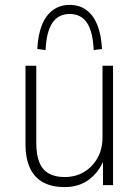

<svg xmlns="http://www.w3.org/2000/svg" viewBox="-20 -755 568 783"><path d="M243 8Q193 8 157.5 -10.5Q122 -29 103 -68Q84 -107 84 -168V-487H128V-171Q128 -124 140.5 -93Q153 -62 179 -47.5Q205 -33 243 -33Q288 -33 322.5 -53.5Q357 -74 377.5 -110.5Q398 -147 398 -194V-487H441V0H400V-106H405Q385 -55 344 -23.5Q303 8 243 8ZM166 -551 132 -555Q135 -613 151 -653Q167 -693 196 -714Q225 -735 264 -735Q304 -735 332.5 -714Q361 -693 377 -653Q393 -613 396 -555L362 -551Q359 -625 335 -661.5Q311 -698 264 -698Q218 -698 193.5 -661.5Q169 -625 166 -551Z"/></svg>

Font: Nunito Sans 10pt SemiCondensed ExtraLight
Style: Regular
Weight: 250
Width: 4
Designer: Vernon Adams
Foundry: Vernon Adams
Version: Version 3.101;gftools[0.9.27]